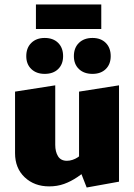

<svg xmlns="http://www.w3.org/2000/svg" viewBox="-20 -821 598 855"><path d="M199 9Q133 9 90 -31.5Q47 -72 47 -139V-413L226 -441V-176Q226 -145 238.5 -125Q251 -105 278 -105Q290 -105 302.5 -109Q315 -113 326.5 -120.5Q338 -128 346 -138L385 -78Q355 -53 325.5 -33Q296 -13 265.5 -2Q235 9 199 9ZM366 14 332 -73V-413L510 -441V-12ZM179 -492Q142 -492 119.5 -513.5Q97 -535 97 -571Q97 -608 119.5 -630Q142 -652 179 -652Q217 -652 239 -630Q261 -608 261 -571Q261 -535 239 -513.5Q217 -492 179 -492ZM392 -492Q354 -492 331.5 -513.5Q309 -535 309 -571Q309 -608 331.5 -630Q354 -652 392 -652Q429 -652 451 -630Q473 -608 473 -571Q473 -535 451 -513.5Q429 -492 392 -492ZM140 -692V-801H431V-692Z"/></svg>

Font: Ysabeau Office Black
Style: Regular
Weight: 900
Designer: Christian Thalmann (Catharsis Fonts)
Version: Version 2.001;gftools[0.9.30]; featfreeze: tnum,lnum,ss02